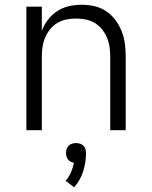

<svg xmlns="http://www.w3.org/2000/svg" viewBox="-20 -548 640 808"><path d="M91 0V-520H156V-418Q165 -443 181.5 -464.5Q198 -486 220.5 -501Q243 -516 270 -522Q297 -528 324 -528Q351 -528 377.5 -522Q404 -516 426.5 -501Q449 -486 465.5 -464Q482 -442 492 -416.5Q502 -391 505.5 -364Q509 -337 509 -310V0H444V-310Q444 -330 441 -350.5Q438 -371 430 -390Q422 -409 409 -425Q396 -441 378.5 -451.5Q361 -462 340.5 -466Q320 -470 300 -470Q280 -470 259.5 -466Q239 -462 221.5 -451.5Q204 -441 191 -425Q178 -409 170 -390Q162 -371 159 -350.5Q156 -330 156 -310V0ZM292 240 256 213Q270 197 278.5 177.5Q287 158 291 137Q284 136 277.5 132.5Q271 129 266.5 123.5Q262 118 260 110.5Q258 103 258 96Q258 87 260.5 79Q263 71 269 65Q275 59 283.5 56.5Q292 54 300 54Q308 54 316.5 56.5Q325 59 331 65Q337 71 339.5 79Q342 87 342 96Q342 135 330 173Q318 211 292 240Z"/></svg>

Font: Iosevka Light Extended
Style: Regular
Weight: 300
Width: 7
Monospace: yes
Designer: Belleve Invis
Foundry: Belleve Invis
Version: Version 32.5.0; ttfautohint (v1.8.4)